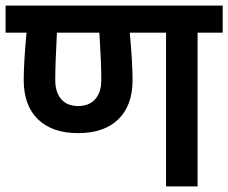

<svg xmlns="http://www.w3.org/2000/svg" viewBox="-30 -668 818 688"><path d="M768 -551H678V0H565V-551H435Q445 -443 445 -381Q445 -290 394 -240.5Q343 -191 250 -191Q157 -191 106 -240.5Q55 -290 55 -381Q55 -443 65 -551H-10V-648H768ZM250 -288Q289 -288 311 -312.5Q333 -337 333 -381Q333 -414 331.5 -448.5Q330 -483 328 -517L326 -551H174Q168 -437 168 -381Q168 -337 189.5 -312.5Q211 -288 250 -288Z"/></svg>

Font: Madhuban Medium
Style: Regular
Weight: 500
Designer: jaikishan Patel
Foundry: MagicType
Version: Version 1.000